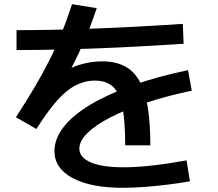

<svg xmlns="http://www.w3.org/2000/svg" viewBox="-20 -838 1040 917"><path d="M578 -144Q578 -260 564.5 -327.5Q551 -395 519.5 -424Q488 -453 433 -453Q385 -453 340.5 -430Q296 -407 251.5 -356.5Q207 -306 154 -222L56 -278Q106 -355 144.5 -420Q183 -485 214.5 -547.5Q246 -610 272.5 -675.5Q299 -741 324 -818L442 -799Q411 -706 376 -627.5Q341 -549 299 -472L272 -488Q316 -516 366.5 -530.5Q417 -545 468 -545Q551 -545 601.5 -505Q652 -465 675 -376.5Q698 -288 698 -144ZM568 59Q414 59 327 12.5Q240 -34 240 -117Q240 -175 284 -231.5Q328 -288 411.5 -338Q495 -388 612.5 -430Q730 -472 878 -503L896 -405Q773 -379 674.5 -346Q576 -313 505.5 -276.5Q435 -240 397 -202Q359 -164 359 -128Q359 -86 413.5 -62.5Q468 -39 569 -39Q631 -39 707 -47.5Q783 -56 871 -72L887 28Q836 37 779 44Q722 51 667.5 55Q613 59 568 59ZM59 -694Q405 -694 853 -724L857 -629Q406 -599 59 -599Z"/></svg>

Font: M PLUS 2 SemiBold
Style: Regular
Weight: 600
Designer: Coji Morishita
Foundry: UNDERFOREST DESIGN
Version: Version 1.001